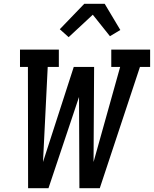

<svg xmlns="http://www.w3.org/2000/svg" viewBox="-20 -998 816 1018"><path d="M129 0 128 -643H86V-735H292V-643H233L208 -139L371 -643H479L476 -139L617 -643H570V-735H776V-643H722L509 0H401L399 -484L237 0ZM344 -801 297 -843 427 -978H535L618 -839L563 -806L472 -920Z"/></svg>

Font: Iosevka Etoile Semibold
Style: Italic
Weight: 600
Italic angle: -9°
Designer: Belleve Invis
Foundry: Belleve Invis
Version: Version 22.1.2; ttfautohint (v1.8.4)